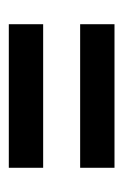

<svg xmlns="http://www.w3.org/2000/svg" viewBox="58 -568 280 436"><g transform="rotate(-90 198.0 -350.0)"><path d="M361 -308V-230H35V-308ZM361 -470V-392H35V-470Z"/></g></svg>

Font: SVN-Bebas Neue
Style: Bold
Weight: 700
Designer: Ryoichi Tsunekawa
Foundry: Ryoichi Tsunekawa
Version: Version 1.300; ttfautohint (v1.7.9-c794)